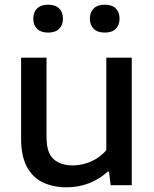

<svg xmlns="http://www.w3.org/2000/svg" viewBox="-20 -790 658 819"><path d="M264 9Q207 9 163.2 -11.8Q119.5 -32.5 94.8 -78.2Q70 -124 70 -199V-544H178.5V-205Q178.5 -137.5 208.8 -111Q239 -84.5 288.5 -84.5Q313.5 -84.5 339.8 -91.2Q366 -98 390.2 -112.5Q414.5 -127 433.5 -149.5V-544H542V0H452L445 -58H439Q404 -25 358.8 -8Q313.5 9 264 9ZM427 -651Q396 -651 379.8 -667Q363.5 -683 363.5 -710Q363.5 -738 379.8 -754Q396 -770 427 -770Q457.5 -770 473.8 -754Q490 -738 490 -710.5Q490 -683 473.8 -667Q457.5 -651 427 -651ZM185 -651Q154.5 -651 138.2 -667Q122 -683 122 -710Q122 -738 138.2 -754Q154.5 -770 185 -770Q216 -770 232.2 -754Q248.5 -738 248.5 -710.5Q248.5 -683 232.2 -667Q216 -651 185 -651Z"/></svg>

Font: Encode Sans SemiExpanded Medium
Style: Regular
Weight: 500
Width: 6
Designer: Multiple Designers
Foundry: Impallari Type
Version: Version 3.002